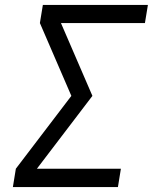

<svg xmlns="http://www.w3.org/2000/svg" viewBox="-20 -755 640 775"><path d="M32 0 44 -74 268 -368 141 -662 153 -735H577L565 -662H226L353 -368L129 -74H468L456 0Z"/></svg>

Font: Iosevka Custom Oblique
Style: Regular
Weight: 400
Italic angle: -9°
Designer: Belleve Invis
Foundry: Belleve Invis
Version: Version 27.0.1